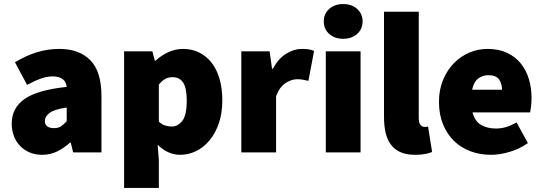

<svg xmlns="http://www.w3.org/2000/svg" viewBox="-20 -754 2686 950"><path d="M188 12Q153 12 125 -0.5Q97 -13 77.5 -34Q58 -55 48 -83Q38 -111 38 -142Q38 -220 102 -264.5Q166 -309 310 -324Q304 -376 240 -376Q213 -376 183 -365.5Q153 -355 114 -334L54 -446Q107 -478 161 -495Q215 -512 274 -512Q371 -512 426.5 -456.5Q482 -401 482 -278V0H342L330 -48H326Q296 -21 262.5 -4.5Q229 12 188 12ZM248 -120Q269 -120 282.5 -129.5Q296 -139 310 -154V-222Q248 -213 225 -195Q202 -177 202 -156Q202 -120 248 -120Z M594 176V-500H734L746 -454H750Q778 -480 813 -496Q848 -512 886 -512Q930 -512 966 -494Q1002 -476 1027.5 -443Q1053 -410 1066.5 -363Q1080 -316 1080 -258Q1080 -193 1062.5 -143Q1045 -93 1016 -58.5Q987 -24 949.5 -6Q912 12 872 12Q810 12 760 -38L766 38V176ZM830 -128Q860 -128 882 -156Q904 -184 904 -256Q904 -318 886.5 -345Q869 -372 834 -372Q814 -372 798.5 -364Q783 -356 766 -336V-152Q781 -138 797 -133Q813 -128 830 -128Z M1174 0V-500H1314L1326 -414H1330Q1358 -465 1396.5 -488.5Q1435 -512 1472 -512Q1495 -512 1509 -509.5Q1523 -507 1534 -502L1506 -354Q1492 -357 1479.5 -359.5Q1467 -362 1450 -362Q1423 -362 1393.5 -343.5Q1364 -325 1346 -278V0Z M1592 0V-500H1764V0ZM1678 -562Q1636 -562 1609 -586Q1582 -610 1582 -648Q1582 -686 1609 -710Q1636 -734 1678 -734Q1720 -734 1747 -710Q1774 -686 1774 -648Q1774 -610 1747 -586Q1720 -562 1678 -562Z M2034 12Q1990 12 1960.5 -1.5Q1931 -15 1913 -40Q1895 -65 1887.5 -99.5Q1880 -134 1880 -176V-696H2052V-170Q2052 -144 2061.5 -135Q2071 -126 2080 -126Q2085 -126 2088.5 -126Q2092 -126 2098 -128L2118 -2Q2104 4 2083.5 8Q2063 12 2034 12Z M2410 12Q2355 12 2308 -5.5Q2261 -23 2226.5 -56.5Q2192 -90 2172 -139Q2152 -188 2152 -250Q2152 -311 2172.5 -359.5Q2193 -408 2226.5 -442Q2260 -476 2303 -494Q2346 -512 2392 -512Q2447 -512 2488 -493Q2529 -474 2556 -441Q2583 -408 2596.5 -364Q2610 -320 2610 -270Q2610 -247 2607.5 -227Q2605 -207 2603 -198H2318Q2330 -153 2361 -135.5Q2392 -118 2434 -118Q2460 -118 2484.5 -125.5Q2509 -133 2536 -148L2592 -46Q2551 -17 2501.5 -2.5Q2452 12 2410 12ZM2316 -310H2464Q2464 -339 2449.5 -360.5Q2435 -382 2396 -382Q2367 -382 2345.5 -365Q2324 -348 2316 -310Z"/></svg>

Font: TypoPRO Source Sans Pro
Style: Regular
Weight: 900
Designer: Paul D. Hunt
Foundry: Adobe Systems Incorporated
Version: Version 2.020;PS 2.000;hotconv 1.0.86;makeotf.lib2.5.63406